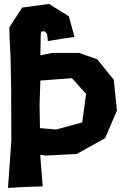

<svg xmlns="http://www.w3.org/2000/svg" viewBox="-20 -758 614 950"><path d="M32.2 -473.6 35.2 -323.2 36.1 -62.5 19.5 171.9 85.9 168 191.4 164.1 179.7 19.5V7.8L207 11.7L359.4 3.9L500 -74.2L558.6 -210.9L543 -363.3L460.9 -464.8L371.1 -496.1H238.3L179.7 -484.4L181.6 -586.9L183.6 -601.6L201.2 -603.5L212.9 -589.8L216.8 -554.7L287.1 -566.4L348.6 -575.2L320.3 -677.7L222.7 -738.3L89.8 -720.7L26.4 -623L27.3 -574.2ZM175.8 -238.3 179.7 -359.4 335.9 -371.1 406.2 -293 386.7 -152.3 257.8 -117.2 177.7 -124Z"/></svg>

Font: MaokenAssortedSans-Lite
Style: Lite
Weight: 400
Version: Version 1.400